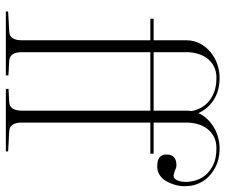

<svg xmlns="http://www.w3.org/2000/svg" viewBox="-77 -694 768 654"><g transform="rotate(90 307.0 -367.0)"><path d="M543 -584Q547.9 -584 553.2 -582Q558.6 -580.1 563.5 -578.1Q568.4 -576.2 573.2 -575Q578.1 -573.7 582.5 -574.7Q589.8 -576.7 594.7 -588.1Q599.6 -599.6 599.6 -615.7Q599.6 -631.8 594.2 -650.1Q588.9 -668.5 575.4 -684.1Q562 -699.7 540 -710Q518.1 -720.2 484.9 -720.2Q462.9 -720.2 446.5 -711.9Q430.2 -703.6 419.2 -689.5Q408.2 -675.3 402.8 -656.7Q397.5 -638.2 397.5 -617.7V-506.3H503.4V-495.1H397.5V-58.1Q397.5 -17.1 424.8 -14.6Q433.6 -13.7 442.1 -13.4Q450.7 -13.2 460 -12.7Q467.8 -12.2 477.5 -11.7Q487.3 -11.2 495.6 -10.7V-2.9H282.7V-12.2Q285.6 -12.2 288.3 -12.2Q291 -12.2 293.5 -12.7Q302.7 -13.2 311.5 -13.4Q320.3 -13.7 329.1 -14.6Q356.9 -16.6 356.9 -58.1V-495.1H157.7V-58.1Q157.7 -17.1 185.1 -14.6Q193.8 -13.7 202.4 -13.4Q210.9 -13.2 220.2 -12.7Q224.1 -12.2 228.3 -12Q232.4 -11.7 236.8 -11.7V-2.9H19V-10.7Q26.9 -11.2 36.6 -11.7Q46.4 -12.2 53.7 -12.7Q63 -13.2 71.8 -13.4Q80.6 -13.7 89.4 -14.6Q117.2 -16.6 117.2 -58.1V-495.1H43.9V-506.3H117.2V-617.7Q117.2 -642.6 127.9 -663.3Q138.7 -684.1 156.5 -699.2Q174.3 -714.4 197.5 -722.7Q220.7 -731 245.1 -731Q289.6 -731 320.6 -710.7Q351.6 -690.4 365.2 -658.7Q372.6 -675.3 385 -688.5Q397.5 -701.7 413.3 -711.2Q429.2 -720.7 447.5 -725.8Q465.8 -731 484.9 -731Q524.9 -731 554.4 -714.1Q584 -697.3 599.4 -670.7Q614.7 -644 614.3 -610.6Q613.8 -577.1 594.2 -544.4Q585.9 -532.2 573.2 -525.1Q560.5 -518.1 545.4 -518.6Q504.9 -518.6 506.3 -552.2Q507.3 -584 543 -584ZM245.1 -720.2Q223.1 -720.2 206.8 -711.9Q190.4 -703.6 179.4 -689.5Q168.5 -675.3 163.1 -656.7Q157.7 -638.2 157.7 -617.7V-506.3H356.9V-617.7Q356.9 -626.5 358.4 -634.8Q356 -649.9 348.4 -665Q340.8 -680.2 327.4 -692.4Q314 -704.6 293.7 -712.4Q273.4 -720.2 245.1 -720.2Z"/></g></svg>

Font: Tartlers End
Style: Regular
Weight: 200
Designer: Peter Wiegel
Foundry: Peter Wiegel
Version: Version 1.000 2013 initial release